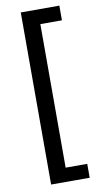

<svg xmlns="http://www.w3.org/2000/svg" viewBox="-96 -758 498 957"><g transform="rotate(-10 152.5 -279.5)"><path d="M277.3 156.2H82V-714.8H277.3V-640.6H168V85.9H277.3Z"/></g></svg>

Font: Droid Sans Fallback
Style: Regular
Weight: 400
Designer: Steve Matteson
Foundry: Ascender Corporation
Version: 3.00 (Khmer version)